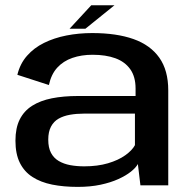

<svg xmlns="http://www.w3.org/2000/svg" viewBox="-20 -726 746 752"><path d="M284.5 6Q334 6 373.8 -2.5Q413.5 -11 443.2 -24.5Q473 -38 492.5 -53.5Q512 -69 520 -83.5L530 0H639V-372Q639 -450.5 604 -500Q569 -549.5 502.8 -573Q436.5 -596.5 341.5 -596.5Q288.5 -596.5 240.2 -587Q192 -577.5 152.5 -558Q113 -538.5 85.8 -507.5Q58.5 -476.5 48 -433L171.5 -393Q180.5 -435 204.2 -461Q228 -487 263.5 -499.2Q299 -511.5 342.5 -511.5Q394.5 -511.5 432 -497.8Q469.5 -484 490.2 -454.8Q511 -425.5 511 -379.5V-350H285Q228.5 -350 183.2 -341Q138 -332 106 -311.8Q74 -291.5 57.2 -258Q40.5 -224.5 40.5 -175Q40.5 -123 57.8 -88.2Q75 -53.5 107.2 -32.8Q139.5 -12 184.2 -3Q229 6 284.5 6ZM310 -74.5Q280.5 -74.5 255 -79.2Q229.5 -84 210 -95.5Q190.5 -107 179.8 -127.2Q169 -147.5 169 -179Q169 -210 179.8 -230.2Q190.5 -250.5 209.5 -261.2Q228.5 -272 254 -276.5Q279.5 -281 308.5 -281H508.5V-157.5Q497.5 -137 470.5 -117.8Q443.5 -98.5 402.8 -86.5Q362 -74.5 310 -74.5ZM252.5 -613.5H314.5L428.5 -705.5H337.5Z"/></svg>

Font: Anybody SemiExpanded Medium
Style: Regular
Weight: 500
Width: 6
Version: Version 1.113;gftools[0.9.25]